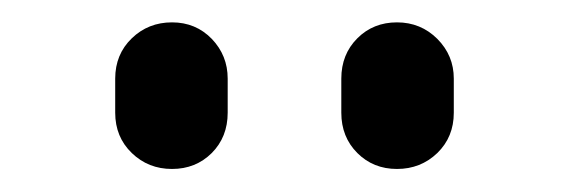

<svg xmlns="http://www.w3.org/2000/svg" viewBox="-20 -760 504 170"><path d="M282.2 -660.2V-690.4Q282.2 -711.9 296.4 -726.1Q310.5 -740.2 331.5 -740.2Q352.5 -740.2 367.2 -725.6Q381.8 -710.9 381.8 -690.4V-660.2Q381.8 -638.7 367.2 -624.5Q352.5 -610.4 331.5 -610.4Q310.5 -610.4 296.4 -624.5Q282.2 -638.7 282.2 -660.2ZM82 -660.2V-690.4Q82 -711.9 96.7 -726.1Q111.3 -740.2 132.3 -740.2Q153.3 -740.2 167.5 -725.6Q181.6 -710.9 181.6 -690.4V-660.2Q181.6 -638.7 167.5 -624.5Q153.3 -610.4 132.3 -610.4Q111.3 -610.4 96.7 -624.5Q82 -638.7 82 -660.2Z"/></svg>

Font: Rounded Mgen+ 2p medium
Style: Regular
Weight: 500
Designer: [Source Han Sans]
Ryoko NISHIZUKA  (kana & ideographs); Paul D. Hunt (Latin, Greek & Cyrillic); Wenlong ZHANG  (bopomofo
Version: Version 1.059.20150602